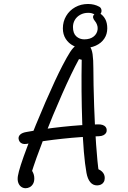

<svg xmlns="http://www.w3.org/2000/svg" viewBox="-20 -954 660 988"><path d="M72 -48Q78.5 -88.5 120 -198.2Q161.5 -308 214.2 -429.2Q267 -550.5 301.5 -616.5Q325.5 -662.5 340.5 -685.8Q355.5 -709 371 -720.2Q386.5 -731.5 406.5 -731.5Q429 -731.5 440.8 -717Q452.5 -702.5 456.5 -674.8Q460.5 -647 460.5 -600Q460.5 -525.5 464.5 -406.5Q468 -303.5 474.5 -210.8Q481 -118 489 -64.5L464.5 -89.5Q491 -84.5 505 -71Q519 -57.5 519 -38Q519 -25.5 513.5 -16.8Q508 -8 499 -4Q490 0 479.5 0Q458 0 444.2 -17Q430.5 -34 425 -64.5Q409 -153 403.2 -321.2Q397.5 -489.5 400.5 -646.5L386.5 -650Q348.5 -580.5 299.8 -470.2Q251 -360 207.2 -247.2Q163.5 -134.5 140 -58.5L117 -89.5Q136.5 -89.5 146.5 -72.5Q156.5 -55.5 156.5 -36Q156.5 -19 150 -7.8Q143.5 3.5 133.2 9Q123 14.5 112 14.5Q99 14.5 88.8 7Q78.5 -0.5 73.8 -14.5Q69 -28.5 72 -48ZM75.5 -240.5Q74.5 -253 84.5 -262Q94.5 -271 114.5 -274.5Q204.5 -291 299.8 -301.2Q395 -311.5 483 -314Q498 -314.5 508 -311Q518 -307.5 523.2 -301.2Q528.5 -295 529 -286.5Q530 -277.5 525.8 -270.2Q521.5 -263 512.2 -258.2Q503 -253.5 489 -253Q398.5 -250.5 302.5 -240.2Q206.5 -230 116 -213.5Q104 -211.5 95 -214.8Q86 -218 81.2 -225Q76.5 -232 75.5 -240.5ZM303.5 -808Q303.5 -843 320.5 -871.8Q337.5 -900.5 367 -917Q396.5 -933.5 433 -933.5Q449 -933.5 463.5 -930Q478 -926.5 490.5 -919.5Q499 -915 501.5 -905.5Q504 -896 500 -887.5Q495.5 -878.5 487.5 -876.8Q479.5 -875 470.5 -879Q468.5 -880 466.5 -880.5Q459 -884 451.5 -886Q444 -888 434 -888Q411 -888 393 -878Q375 -868 365.2 -851.5Q355.5 -835 355.5 -815Q355.5 -782.5 372.5 -767Q389.5 -751.5 413.5 -751.5Q444.5 -751.5 462.5 -766.5Q480.5 -781.5 482.5 -804Q483.5 -816 479.2 -827Q475 -838 469 -845Q462 -853 459.5 -861.5Q457 -870 463 -878Q468 -885 477 -887.5Q486 -890 493.5 -885.5Q511 -875 521.5 -855.8Q532 -836.5 532 -808Q532 -778 516.5 -755Q501 -732 473 -719.2Q445 -706.5 408 -706.5Q381 -706.5 357 -718.8Q333 -731 318.2 -754Q303.5 -777 303.5 -808Z"/></svg>

Font: Monaspace Radon Var
Style: Regular
Weight: 400
Designer: Riley Cran and the Lettermatic Team
Version: Version 1.000 (Monaspace Radon Var)